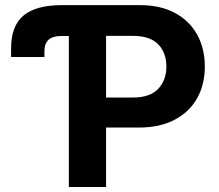

<svg xmlns="http://www.w3.org/2000/svg" viewBox="-20 -748 877 768"><path d="M24.4 -520V-555.7Q24.4 -644 74 -685.8Q123.5 -727.5 228.5 -727.5H539.1Q622.1 -727.5 680.2 -696Q738.3 -664.6 768.8 -609.1Q799.3 -553.7 799.3 -481.9Q799.3 -409.7 768.3 -354.7Q737.3 -299.8 678.2 -268.8Q619.1 -237.8 535.6 -237.8H404.3V0H255.4V-604H224.6Q157.7 -604 157.7 -543.9V-520ZM404.3 -357.9H511.7Q580.1 -357.9 612.8 -392.6Q645.5 -427.2 645.5 -481.9Q645.5 -537.1 612.8 -570.8Q580.1 -604.5 511.2 -604.5H404.3Z"/></svg>

Font: Inter-Bold
Style: Bold
Weight: 700
Designer: Rasmus Andersson
Foundry: rsms
Version: Version 4.000;git-a52131595